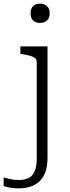

<svg xmlns="http://www.w3.org/2000/svg" viewBox="-79 -792 384 1055"><path d="M123 75V-449Q123 -464 114 -472Q105 -480 88 -485Q71 -490 45 -494L33 -496V-537H182V75Q182 123 169.5 155.5Q157 188 135 207Q113 226 85 234.5Q57 243 25 243Q-3 243 -25 239Q-47 235 -59 230V183Q-45 187 -24 192Q-3 197 24 197Q55 197 77.5 186.5Q100 176 111.5 149Q123 122 123 75ZM141 -666Q118 -666 103.5 -679Q89 -692 89 -719Q89 -746 103.5 -759Q118 -772 141 -772Q163 -772 178.5 -759Q194 -746 194 -719Q194 -692 178.5 -679Q163 -666 141 -666Z"/></svg>

Font: Roboto Serif SemiCondensed ExtraLight
Style: Regular
Weight: 250
Width: 4
Designer: Greg Gazdowicz
Foundry: Commercial Type
Version: Version 1.007